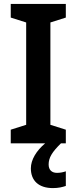

<svg xmlns="http://www.w3.org/2000/svg" viewBox="-20 -734 393 983"><path d="M229 108C229 73 247 44 292 0H317V-70L238 -95V-619L317 -644V-714H35V-644L114 -619V-95L35 -70V0H211C166 38 138 84 138 128C138 191 178 229 251 229C279 229 299 224 317 218V143C306 147 290 151 272 151C245 151 229 136 229 108Z"/></svg>

Font: Noto Sans Lao Looped SemiCondensed SemiBold
Style: Regular
Weight: 600
Width: 4
Designer: Mark Frömberg, Ben Mitchell
Foundry: The Fontpad Ltd
Version: Version 1.002